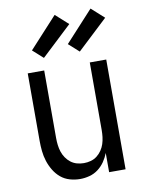

<svg xmlns="http://www.w3.org/2000/svg" viewBox="-87 -828 673 896"><g transform="rotate(-10 250.0 -379.5)"><path d="M220 8Q195 8 171 1Q147 -6 128.5 -21.5Q110 -37 97 -58.5Q84 -80 76.5 -103.5Q69 -127 66.5 -151.5Q64 -176 64 -200V-520H142V-200Q142 -183 144 -166.5Q146 -150 151 -134.5Q156 -119 165.5 -105Q175 -91 188 -81Q201 -71 217 -66.5Q233 -62 250 -62Q267 -62 283 -66.5Q299 -71 312 -81Q325 -91 334.5 -105Q344 -119 349 -134.5Q354 -150 356 -166.5Q358 -183 358 -200V-520H436V0H358V-91Q350 -70 337 -51Q324 -32 305.5 -18Q287 -4 264.5 2Q242 8 220 8ZM321 -578 272 -622 405 -767 465 -713ZM151 -578 102 -622 235 -767 295 -713Z"/></g></svg>

Font: Zed Mono
Style: Regular
Weight: 400
Monospace: yes
Designer: Belleve Invis
Foundry: Belleve Invis
Version: Version 1.0.0; ttfautohint (v1.8.4)